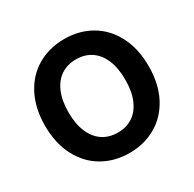

<svg xmlns="http://www.w3.org/2000/svg" viewBox="-159 -884 1070 1061"><g transform="rotate(-30 376.5 -353.5)"><path d="M377 9.8Q282.2 9.8 207 -33.7Q131.8 -77.1 88.9 -159.4Q45.9 -241.7 45.9 -353.5Q45.9 -465.8 88.9 -548.1Q131.8 -630.4 207 -673.6Q282.2 -716.8 377 -716.8Q471.2 -716.8 546.1 -673.6Q621.1 -630.4 664.1 -548.1Q707 -465.8 707 -353.5Q707 -241.2 664.1 -158.9Q621.1 -76.7 546.1 -33.4Q471.2 9.8 377 9.8ZM377 -586.9Q321.8 -586.9 281 -559.8Q240.2 -532.7 217.8 -480.2Q195.3 -427.7 195.3 -353.5Q195.3 -279.3 217.8 -226.8Q240.2 -174.3 281 -147.2Q321.8 -120.1 377 -120.1Q432.1 -120.1 472.7 -147.2Q513.2 -174.3 535.4 -226.6Q557.6 -278.8 557.6 -353.5Q557.6 -428.2 535.4 -480.5Q513.2 -532.7 472.7 -559.8Q432.1 -586.9 377 -586.9Z"/></g></svg>

Font: Pretendard JP
Style: Bold
Weight: 700
Designer: Base glyphs from Inter by Rasmus Andersson; Hangeul glyphs from Noto Sans CJK(Source Han Sans) by Jang Soo-young and Kan
Foundry: Kil Hyung-jin
Version: Version 1.309